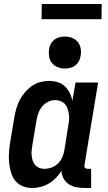

<svg xmlns="http://www.w3.org/2000/svg" viewBox="-20 -933 540 961"><path d="M141 8Q115 8 92.5 -1.5Q70 -11 55.5 -29.5Q41 -48 34.5 -72Q28 -96 25.5 -120.5Q23 -145 25 -171Q27 -197 31 -222L51 -342Q55 -365 61 -387Q67 -409 77.5 -430Q88 -451 103.5 -469.5Q119 -488 138.5 -502Q158 -516 180.5 -522Q203 -528 225 -528Q248 -528 269 -521.5Q290 -515 305 -500.5Q320 -486 329.5 -467Q339 -448 342 -427L358 -520H471L403 -108Q402 -104 402.5 -100Q403 -96 405.5 -93Q408 -90 411.5 -89Q415 -88 419 -88H436V8H403Q382 8 361.5 4Q341 0 324.5 -11Q308 -22 298 -40Q288 -58 288 -79Q277 -60 260.5 -43Q244 -26 224.5 -14.5Q205 -3 183.5 2.5Q162 8 141 8ZM202 -88Q220 -88 238 -94.5Q256 -101 270 -114.5Q284 -128 291.5 -145.5Q299 -163 302 -180L321 -300Q324 -315 325.5 -330Q327 -345 325 -359Q323 -373 319 -386.5Q315 -400 306.5 -410.5Q298 -421 284.5 -426.5Q271 -432 257 -432Q238 -432 220 -423Q202 -414 189.5 -398Q177 -382 171 -363.5Q165 -345 162 -327L142 -207Q140 -193 138.5 -179.5Q137 -166 138.5 -153Q140 -140 144 -128Q148 -116 156.5 -106.5Q165 -97 177 -92.5Q189 -88 202 -88ZM304 -590Q285 -590 268 -597Q251 -604 239.5 -618Q228 -632 225.5 -651Q223 -670 226 -689Q228 -703 235 -715Q242 -727 253.5 -735.5Q265 -744 278.5 -747Q292 -750 305 -750Q324 -750 341.5 -743Q359 -736 370 -722Q381 -708 384 -689Q387 -670 383 -651Q381 -637 374 -625Q367 -613 355.5 -604.5Q344 -596 330.5 -593Q317 -590 304 -590ZM188 -837 189 -913H489L488 -837Z"/></svg>

Font: Iosevka Curly
Style: Bold Italic
Weight: 700
Italic angle: -9°
Monospace: yes
Designer: Belleve Invis
Foundry: Belleve Invis
Version: Version 22.1.2; ttfautohint (v1.8.4)